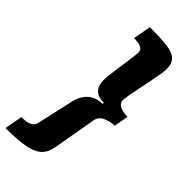

<svg xmlns="http://www.w3.org/2000/svg" viewBox="-323 -784 993 993"><g transform="rotate(45 174.0 -287.5)"><path d="M119 -736Q195 -736 242.5 -730.5Q290 -725 312 -705Q334 -685 334 -642Q334 -632 329.5 -604.5Q325 -577 318 -541.5Q311 -506 303.5 -470.5Q296 -435 291.5 -408Q287 -381 287 -372Q287 -347 310.5 -336.5Q334 -326 365 -326L351 -247Q321 -247 290 -233.5Q259 -220 254 -190L212 49Q204 95 176.5 119Q149 143 96 152Q43 161 -40 161L-22 63Q-8 63 9.5 61Q27 59 42 50Q57 41 61 22L106 -179Q113 -210 128.5 -233Q144 -256 168.5 -269Q193 -282 226 -282L227 -291Q183 -291 163 -312.5Q143 -334 143 -373Q143 -387 145.5 -412Q148 -437 152.5 -466Q157 -495 161 -523Q165 -551 167.5 -572Q170 -593 170 -601Q170 -618 158.5 -626Q147 -634 131 -636Q115 -638 101 -638Z"/></g></svg>

Font: Archivo ExtraCondensed Black
Style: Italic
Weight: 900
Width: 2
Italic angle: -10°
Designer: Hector Gatti
Foundry: Omnibus-Type
Version: Version 2.001